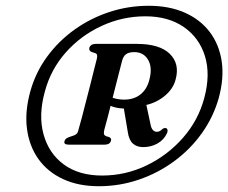

<svg xmlns="http://www.w3.org/2000/svg" viewBox="-20 -777 791 665"><path d="M322.5 -132Q394 -132 460.8 -154.8Q527.5 -177.5 583.5 -218.8Q639.5 -260 679.2 -315.8Q719 -371.5 737.5 -437Q756.5 -506.5 747.8 -565Q739 -623.5 706 -666.8Q673 -710 619.2 -733.5Q565.5 -757 495 -757Q424 -757 358.2 -735.2Q292.5 -713.5 237.2 -673.8Q182 -634 142.5 -579.8Q103 -525.5 85 -460.5Q65.5 -390 73.5 -330.2Q81.5 -270.5 113.2 -226Q145 -181.5 198.2 -156.8Q251.5 -132 322.5 -132ZM333.5 -169Q253.5 -169 201.2 -207.2Q149 -245.5 130.8 -311.8Q112.5 -378 135.5 -460.5Q156 -537 208 -595.5Q260 -654 332 -687.2Q404 -720.5 483.5 -720.5Q563 -720.5 616.5 -683.5Q670 -646.5 689.8 -582.8Q709.5 -519 687.5 -437.5Q667 -360.5 614 -300Q561 -239.5 488 -204.2Q415 -169 333.5 -169ZM588.5 -502.5Q580 -468 548 -442.8Q516 -417.5 474 -411Q458 -408.5 444.8 -404.8Q431.5 -401 415 -401Q389.5 -401 370.5 -407.5Q351.5 -414 339 -422L349 -450.5Q363 -440 378 -436Q393 -432 410.5 -432Q444 -432 466.8 -450.2Q489.5 -468.5 497.5 -501.5Q508.5 -543 493 -569.8Q477.5 -596.5 445 -596.5Q426 -596.5 416.5 -589.2Q407 -582 403 -567Q399 -552 393.2 -528.8Q387.5 -505.5 380.2 -478Q373 -450.5 366 -422.2Q359 -394 352.5 -369Q346 -344 341 -326.5Q339 -317 340.2 -312.5Q341.5 -308 347 -305.5L358.5 -302Q363.5 -299 364.5 -296.2Q365.5 -293.5 364 -288.5Q360 -276 342.5 -276H218Q199.5 -276 203.5 -288.5Q205 -294 209.2 -297Q213.5 -300 220 -302.5L233.5 -307Q240 -309 244.8 -313Q249.5 -317 251.5 -326.5Q257 -344.5 263.5 -369.8Q270 -395 277.2 -423.2Q284.5 -451.5 291.8 -479.8Q299 -508 305 -532.5Q311 -557 315.5 -574Q317.5 -582.5 316 -587Q314.5 -591.5 309.5 -593L297.5 -597Q287 -601 289.5 -612Q294.5 -625 312 -625H453.5Q532.5 -625 567.8 -590.8Q603 -556.5 588.5 -502.5ZM406.5 -416 483.5 -429.5 501 -348Q503.5 -333 509.5 -326.8Q515.5 -320.5 523 -320.5Q529 -320.5 533.8 -323.2Q538.5 -326 542.5 -330Q547.5 -334 553.5 -333.5Q558.5 -333 560 -327.5Q561.5 -322 558 -315Q548 -293 525.8 -280.2Q503.5 -267.5 475.5 -267.5Q454 -267.5 440.2 -279.8Q426.5 -292 422.5 -320.5Z"/></svg>

Font: Fraunces SemiBold
Style: Italic
Weight: 600
Italic angle: -16°
Version: Version 1.000;[b76b70a41]